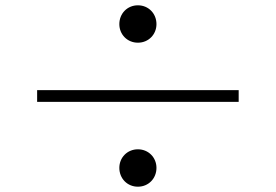

<svg xmlns="http://www.w3.org/2000/svg" viewBox="-20 -730 1040 724"><path d="M430 -639C430 -600 460 -569 500 -569C540 -569 570 -600 570 -639C570 -679 540 -710 500 -710C460 -710 430 -679 430 -639ZM880 -346V-390H120V-346ZM430 -97C430 -57 460 -26 500 -26C540 -26 570 -57 570 -97C570 -136 540 -167 500 -167C460 -167 430 -136 430 -97Z"/></svg>

Font: Noto Serif JP Medium
Style: Regular
Weight: 500
Designer: Ryoko NISHIZUKA 西塚涼子 (kana & ideographs); Frank Grießhammer (Latin, Greek & Cyrillic); Wenlong ZHANG 张文龙 (bopomofo); San
Foundry: Adobe
Version: Version 2.001;hotconv 1.1.0;makeotfexe 2.6.0